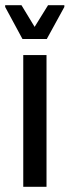

<svg xmlns="http://www.w3.org/2000/svg" viewBox="-44 -723 269 743"><path d="M46 0V-510H136V0ZM43 -572 -24 -696V-703H39L90 -619L142 -703H205V-696L137 -572Z"/></svg>

Font: Saira ExtraCondensed SemiBold
Style: Regular
Weight: 600
Width: 2
Designer: Hector Gatti with collaboration of the Omnibus-Type team
Foundry: Omnibus-Type
Version: Version 1.101